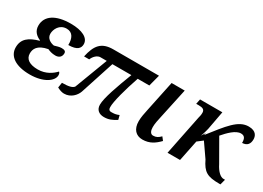

<svg xmlns="http://www.w3.org/2000/svg" viewBox="-17 -1092 2260 1648"><g transform="rotate(30 1113.0 -267.5)"><path d="M262 10C397 10 480 -50 480 -107C480 -125 474 -134 468 -138C436 -104 381 -62 300 -62C220 -62 173 -91 173 -148C173 -191 192 -240 293 -259C312 -250 337 -241 371 -241C406 -241 430 -260 430 -296C430 -316 416 -324 388 -324C364 -324 341 -315 318 -309C281 -315 241 -337 241 -382C241 -426 271 -490 342 -490C403 -490 425 -439 423 -375C511 -375 535 -408 535 -447C535 -509 463 -545 352 -545C202 -545 117 -488 117 -392C117 -337 150 -307 193 -288L192 -284C97 -257 42 -217 42 -133C42 -44 123 10 262 10Z M996 8C1042 8 1074 -6 1116 -33L1105 -75C1084 -65 1061 -61 1043 -61C1028 -61 1001 -55 1001 -93C999 -146 1039 -292 1084 -422H1199L1229 -536H777C658 -536 615 -477 589 -358H640C653 -392 684 -422 714 -422H777L654 -97C639 -75 600 -67 538 -67L530 -16C555 -3 577 5 599 5C666 5 709 -45 724 -87L833 -422H1021C964 -273 914 -135 914 -68C914 -18 947 8 996 8Z M1378 10C1451 10 1496 -24 1539 -68L1514 -100C1491 -77 1473 -65 1441 -65C1414 -65 1403 -94 1403 -127C1403 -163 1411 -198 1420 -238L1484 -536H1354L1291 -235C1282 -192 1273 -151 1273 -111C1273 -33 1314 10 1378 10Z M2166 -46H2151C2123 -45 2085 -77 2055 -138L1934 -349C1977 -399 2035 -459 2087 -459C2121 -459 2136 -439 2135 -393C2184 -395 2205 -423 2205 -468C2205 -496 2193 -544 2115 -544C2013 -544 1942 -446 1818 -288L1824 -311L1797 -270C1810 -297 1822 -350 1823 -353L1857 -536H1636L1626 -487H1651C1691 -487 1711 -478 1711 -446C1711 -422 1707 -414 1702 -391L1623 0H1747L1789 -207L1841 -247L1934 -113C1981 -16 2020 8 2140 8H2152Z"/></g></svg>

Font: Noto Serif Semi
Style: Italic
Weight: 600
Italic angle: -12°
Designer: Monotype Design Team
Foundry: Monotype Imaging Inc.
Version: Version 1.901